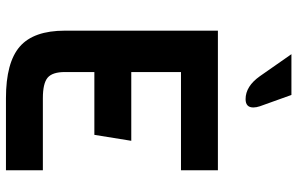

<svg xmlns="http://www.w3.org/2000/svg" viewBox="-197 -802 999 645"><g transform="rotate(90 302.5 -479.5)"><path d="M552 0H310Q190 0 136.5 -46.5Q83 -93 83 -198V-712H552V-588H222V-421H453L433 -297H222V-198Q222 -156 241 -140Q260 -124 310 -124H552ZM236 -853 162 -959H299L337 -853Q341 -841 341 -831Q341 -805 313 -805Q270 -805 236 -853Z"/></g></svg>

Font: Viga
Style: Regular
Weight: 400
Designer: Oscar Yáñez
Foundry: Fontstage
Version: Version 1.001